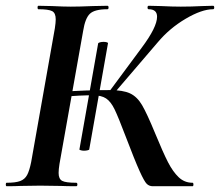

<svg xmlns="http://www.w3.org/2000/svg" viewBox="-34 -645 762 665"><path d="M401 -173Q376 -239 363 -266Q350 -293 333.5 -304Q317 -315 287 -315Q247 -315 179 -310V-327Q263 -333 346 -333Q392 -333 416.5 -321.5Q441 -310 458 -281Q475 -252 503 -184Q531 -116 548 -83Q565 -50 585 -31Q605 -12 633 -12Q636 -12 636 -6Q636 0 633 0H495Q483 0 474.5 -8Q466 -16 449.5 -52.5Q433 -89 401 -173ZM-11 -12Q20 -12 36 -18Q52 -24 60 -39Q68 -54 74 -84L156 -547Q159 -567 159 -578Q159 -600 146.5 -606.5Q134 -613 99 -613Q96 -613 96 -619Q96 -625 99 -625L146 -624Q186 -622 211 -622Q242 -622 288 -624L338 -625Q342 -625 342 -619Q342 -613 338 -613Q294 -613 277.5 -597.5Q261 -582 254 -538L172 -77Q169 -58 169 -46Q169 -25 181.5 -18.5Q194 -12 230 -12Q234 -12 234 -6Q234 0 230 0Q196 0 177 -1L105 -2L37 -1Q19 0 -11 0Q-14 0 -14 -6Q-14 -12 -11 -12ZM343 -326 457 -480Q510 -551 510 -587Q510 -613 481 -613Q477 -613 477 -619Q477 -625 481 -625L523 -624Q563 -622 592 -622Q629 -622 667 -624L704 -625Q708 -625 708 -619Q708 -613 704 -613Q665 -613 609 -580Q553 -547 512 -498L357 -317ZM325 -500Q331 -500 336 -498.5Q341 -497 340 -495L275 -127Q275 -126 269.5 -124.5Q264 -123 257 -123Q251 -123 246 -124.5Q241 -126 241 -127L306 -495Q307 -497 312.5 -498.5Q318 -500 325 -500Z"/></svg>

Font: Cormorant Garamond
Style: Bold Italic
Weight: 700
Italic angle: -10°
Designer: Christian Thalmann (Catharsis Fonts)
Foundry: Catharsis Fonts
Version: Version 4.000